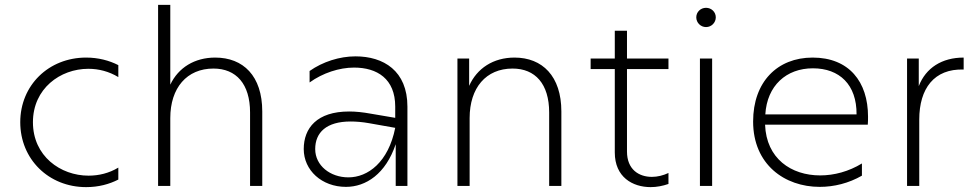

<svg xmlns="http://www.w3.org/2000/svg" viewBox="-20 -762 4009 787"><path d="M333 5C384 5 428 -7 465 -26V-75C427 -52 385 -42 343 -42C228 -42 115 -122 115 -261C115 -399 227 -480 342 -480C385 -480 427 -469 465 -446V-495C428 -514 383 -526 333 -526C179 -526 63 -412 63 -261C63 -110 179 5 333 5Z M628 0H678V-278C678 -402 746 -481 855 -481C948 -481 1005 -418 1005 -301V0H1055V-305C1055 -451 977 -526 862 -526C778 -526 711 -485 678 -415V-742H628Z M1602 0H1650V-325C1650 -472 1552 -531 1437 -531C1372 -531 1303 -509 1249 -471V-424C1303 -463 1371 -485 1431 -485C1526 -485 1600 -439 1600 -325V-279L1500 -296C1467 -302 1438 -305 1411 -305C1279 -305 1225 -237 1225 -151C1225 -64 1299 4 1398 4C1480 4 1561 -49 1602 -171ZM1272 -151C1272 -219 1318 -264 1417 -264C1439 -264 1465 -262 1493 -257L1600 -238C1572 -97 1488 -35 1408 -35C1334 -35 1272 -83 1272 -151Z M2089 -526C2002 -526 1935 -482 1903 -410V-522H1855V0H1905V-278C1905 -402 1972 -481 2081 -481C2174 -481 2231 -418 2231 -301V0H2281V-305C2281 -450 2203 -526 2089 -526Z M2720 -8V-53C2699 -43 2675 -37 2652 -37C2599 -37 2550 -67 2550 -141V-479H2720V-522H2550V-636H2500V-522H2401V-479H2500V-137C2500 -36 2573 5 2647 5C2672 5 2697 0 2720 -8Z M2849 0H2899V-522H2849ZM2874 -651C2896 -651 2914 -669 2914 -691C2914 -713 2896 -730 2874 -730C2852 -730 2834 -713 2834 -691C2834 -669 2852 -651 2874 -651Z M3340 4C3399 4 3459 -11 3513 -42V-92C3459 -59 3399 -43 3342 -43C3223 -43 3121 -112 3116 -251H3537C3538 -262 3538 -273 3538 -284C3538 -427 3460 -526 3311 -526C3166 -526 3067 -426 3067 -264C3067 -88 3196 4 3340 4ZM3491 -293H3117C3124 -411 3203 -482 3312 -482C3421 -482 3492 -415 3491 -293Z M3698 0H3748V-272C3748 -399 3809 -481 3930 -477V-526C3841 -526 3775 -484 3746 -409V-522H3698Z"/></svg>

Font: Chess Sans Light
Style: Regular
Weight: 300
Designer: Wolf Bōese
Foundry: Wolf Bōese
Version: Version 7.223;Glyphs 3.3 (3306)